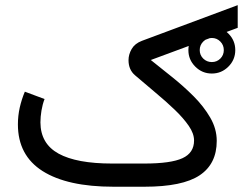

<svg xmlns="http://www.w3.org/2000/svg" viewBox="-20 -708 951 728"><path d="M694.3 -518.1Q694.3 -554.7 720.5 -580.8Q746.6 -606.9 783.2 -606.9Q819.8 -606.9 845.9 -580.8Q872.1 -554.7 872.1 -518.1Q872.1 -481.4 845.9 -455.3Q819.8 -429.2 783.2 -429.2Q746.6 -429.2 720.5 -455.3Q694.3 -481.4 694.3 -518.1ZM737.3 -518.1Q737.3 -499 750.7 -485.8Q764.2 -472.7 783.2 -472.7Q802.2 -472.7 815.4 -485.8Q828.6 -499 828.6 -518.1Q828.6 -537.1 815.4 -550.5Q802.2 -564 783.2 -564Q764.2 -564 750.7 -550.5Q737.3 -537.1 737.3 -518.1ZM527.3 -87.9Q627.9 -87.9 671.9 -108.2Q715.8 -128.4 715.8 -175.3Q715.8 -201.7 695.8 -230.7Q675.8 -259.8 643.1 -291.3Q610.4 -322.8 570.8 -355.7Q531.2 -388.7 492.2 -422.4Q467.3 -443.4 467.3 -480Q467.3 -501.5 479.2 -522.2Q491.2 -543 518.1 -553.2L881.3 -688.5V-602.5L551.8 -480.5Q588.9 -450.7 632.1 -416.3Q675.3 -381.8 713.9 -343.3Q752.4 -304.7 777.1 -262.2Q801.8 -219.7 801.8 -173.8Q801.8 -86.4 736.8 -43.2Q671.9 0 527.8 0H410.2Q235.4 0 141.6 -59.3Q47.9 -118.7 47.9 -236.3Q47.9 -269 54.9 -300.3Q62 -331.5 74.2 -360.4L148.9 -332.5Q141.1 -312 137.2 -288.6Q133.3 -265.1 133.3 -243.7Q133.8 -163.1 202.1 -125.5Q270.5 -87.9 405.3 -87.9Z"/></svg>

Font: Vazir FD
Style: Regular-FD
Weight: 400
Designer: Saber Rastikerdar
Foundry: Saber Rastikerdar
Version: Version 30.0.0